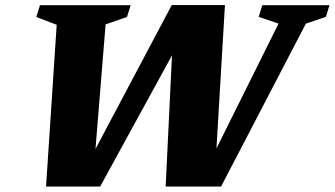

<svg xmlns="http://www.w3.org/2000/svg" viewBox="-20 -718 1290 740"><path d="M1053.5 -627 977 -653 991 -698H1250L1236 -653L1159 -627L832 1H618.5L645 -549L674 -561.5L366 1H157.5L198.5 -622.5L120 -652.5L134 -698H483.5L469.5 -652.5L387 -624L343 -82L315.5 -82.5L642 -698.5H847L809.5 -66L778.5 -74Z"/></svg>

Font: Newsreader 9pt
Style: Bold Italic
Weight: 700
Italic angle: -17°
Designer: Hugues Gentile
Foundry: Production Type
Version: Version 1.003